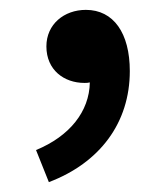

<svg xmlns="http://www.w3.org/2000/svg" viewBox="-20 -169 338 389"><path d="M79 200C182 161 243 80 243 -25C243 -102 210 -149 154 -149C110 -149 74 -120 74 -75C74 -27 110 -1 151 -1C155 -1 158 -1 162 -2C161 57 121 107 53 135Z"/></svg>

Font: Noto Sans Japanese Medium
Style: Regular
Weight: 500
Designer: Ryoko NISHIZUKA (kana & ideographs); Paul D. Hunt (Latin, Greek & Cyrillic); Wenlong ZHANG (bopomofo); Sandoll Communica
Foundry: Adobe Systems Incorporated
Version: Version 1.000;PS 1;hotconv 1.0.78;makeotf.lib2.5.61930